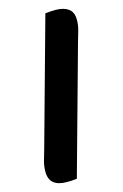

<svg xmlns="http://www.w3.org/2000/svg" viewBox="-124 -813 592 927"><g transform="rotate(-15 171.5 -349.5)"><path d="M141 56Q127 58 114 58.5Q101 59 90 59Q48 59 25.5 41Q3 23 3 -17Q3 -44 11 -71.5Q19 -99 25 -120L201 -755Q216 -757 229 -757.5Q242 -758 253 -758Q293 -758 316.5 -741Q340 -724 340 -686Q340 -657 332 -631Q324 -605 317 -579Z"/></g></svg>

Font: Baloo Bhaina 2 ExtraBold
Style: Regular
Weight: 800
Designer: Yesha Goshar, Manish Minz, Shuchita Grover and Ek Type
Foundry: Ek Type
Version: Version 1.640;hotconv 1.0.111;makeotfexe 2.5.65597; ttfautoh